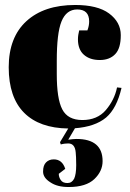

<svg xmlns="http://www.w3.org/2000/svg" viewBox="-20 -506 523 771"><path d="M290 -468C322 -468 338 -452 338 -420C338 -420 338 -420 338 -420C338 -409 336 -397 331 -384C331 -384 298 -384 298 -384C298 -384 298 -384 298 -384C295 -372 293 -360 293 -348C293 -348 293 -348 293 -348C293 -321 301 -300 317 -286C333 -272 354 -265 381 -265C407 -265 428 -273 443 -289C458 -305 465 -330 465 -365C465 -400 449 -429 418 -452C387 -475 341 -486 282 -486C282 -486 282 -486 282 -486C198 -486 133 -464 86 -421C39 -378 15 -316 15 -236C15 -155 36 -94 77 -53C118 -12 177 9 254 10C254 10 221 65 221 65C221 65 224 74 224 74C224 74 224 74 224 74C235 71 245 70 254 70C254 70 254 70 254 70C272 70 282 82 284 106C284 106 284 106 284 106C285 116 286 133 286 157C286 182 283 200 278 211C272 223 263 229 251 229C238 229 229 225 224 217C219 210 216 201 216 192C216 192 242 172 242 172C242 172 242 172 242 172C234 147 219 134 196 134C196 134 196 134 196 134C183 134 173 138 165 146C157 154 153 166 153 183C153 200 163 214 182 226C201 239 225 245 256 245C256 245 256 245 256 245C303 245 337 234 359 213C381 192 392 168 392 141C392 141 392 141 392 141C392 82 357 52 287 52C287 52 287 52 287 52C279 52 268 53 254 55C254 55 281 9 281 9C281 9 281 9 281 9C334 5 376 -9 406 -34C406 -34 406 -34 406 -34C435 -59 455 -98 468 -153C468 -153 450 -155 450 -155C450 -155 450 -155 450 -155C443 -121 428 -91 405 -64C382 -37 350 -24 311 -24C272 -24 245 -38 230 -67C215 -96 208 -143 208 -209C208 -209 208 -261 208 -261C208 -261 208 -261 208 -261C208 -335 214 -388 227 -420C240 -452 261 -468 290 -468C290 -468 290 -468 290 -468Z"/></svg>

Font: Abril Fatface Utterance
Style: Regular
Weight: 500
Designer: Veronika Burian, Jos Scaglione
Foundry: TypeTogether
Version: ""